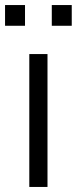

<svg xmlns="http://www.w3.org/2000/svg" viewBox="-46 -740 304 760"><path d="M70 0V-526H142V0ZM-26 -638V-720H53V-638ZM159 -638V-720H238V-638Z"/></svg>

Font: Archivo SemiBold Light
Style: Regular
Weight: 300
Version: Version 2.001